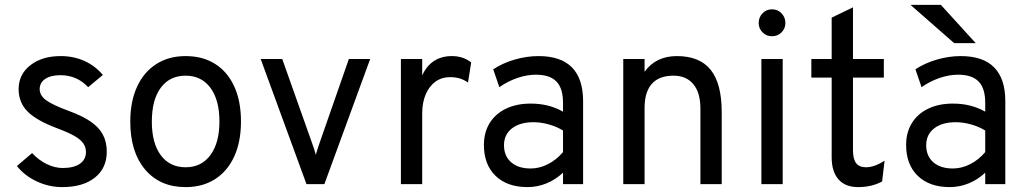

<svg xmlns="http://www.w3.org/2000/svg" viewBox="-20 -752 4193 784"><path d="M234 12Q180 12 130.2 -11.2Q80.5 -34.5 49 -74L111 -127Q138 -98 171 -82Q204 -66 236 -66Q281 -66 306 -83.2Q331 -100.5 331 -131Q331 -151 319.8 -167Q308.5 -183 282.8 -197.5Q257 -212 214 -228Q129.5 -259.5 92.8 -296.5Q56 -333.5 56 -388Q56 -448 103.8 -485.5Q151.5 -523 228 -523Q280.5 -523 324.5 -503.2Q368.5 -483.5 400 -446L340 -396Q294 -445 227 -445Q187.5 -445 164.8 -429.8Q142 -414.5 142 -388Q142 -362.5 167.8 -343.2Q193.5 -324 261 -299Q316 -279 350.2 -255.5Q384.5 -232 400.2 -202Q416 -172 416 -133Q416 -65.5 367.5 -26.8Q319 12 234 12Z M738 12Q633 12 572.5 -59.8Q512 -131.5 512 -255Q512 -337.5 539.5 -397.5Q567 -457.5 617.8 -490.2Q668.5 -523 738 -523Q808 -523 858.8 -490.8Q909.5 -458.5 936.8 -398.5Q964 -338.5 964 -256Q964 -173.5 936.5 -113.2Q909 -53 858.2 -20.5Q807.5 12 738 12ZM738 -69Q802.5 -69 839.2 -118.8Q876 -168.5 876 -256Q876 -344 839.2 -393.5Q802.5 -443 738 -443Q673 -443 636.5 -393.8Q600 -344.5 600 -255Q600 -167.5 636.5 -118.2Q673 -69 738 -69Z M1231.5 0 1044.5 -511H1132.5L1253.5 -170Q1258 -157.5 1262 -145.5Q1266 -133.5 1269.5 -120Q1273.5 -133.5 1277.2 -145.5Q1281 -157.5 1285.5 -170L1404.5 -511H1491.5L1304.5 0Z M1617 0V-511H1704V-444Q1721.5 -483 1752.2 -503Q1783 -523 1825 -523Q1871.5 -523 1904 -497L1891 -415Q1874.5 -426.5 1856.8 -431.8Q1839 -437 1818 -437Q1783.5 -437 1758 -418.5Q1732.5 -400 1718.2 -366.5Q1704 -333 1704 -288V0Z M2134 12Q2051 12 2003.5 -34Q1956 -80 1956 -160Q1956 -211.5 1979.5 -249.5Q2003 -287.5 2046 -308.2Q2089 -329 2147 -329Q2184.5 -329 2217.2 -320.8Q2250 -312.5 2279 -296V-332Q2279 -391.5 2252 -419.2Q2225 -447 2168 -447Q2131.5 -447 2092.2 -433.5Q2053 -420 2019 -396L1994 -469Q2032.5 -494.5 2081.8 -508.8Q2131 -523 2179 -523Q2270 -523 2315.5 -476.8Q2361 -430.5 2361 -339V0H2279V-47Q2249 -18.5 2211.5 -3.2Q2174 12 2134 12ZM2147 -64Q2182.5 -64 2217.2 -81.5Q2252 -99 2279 -131V-219Q2253.5 -235 2221 -244Q2188.5 -253 2159 -253Q2103 -253 2070.5 -227.8Q2038 -202.5 2038 -159Q2038 -115 2067 -89.5Q2096 -64 2147 -64Z M2525 0V-511H2612V-459Q2635.5 -491.5 2668.5 -507.2Q2701.5 -523 2744 -523Q2837 -523 2882 -466.8Q2927 -410.5 2927 -294V0H2840V-309Q2840 -373.5 2811.2 -408.2Q2782.5 -443 2730 -443Q2671.5 -443 2641.8 -409.8Q2612 -376.5 2612 -311V0Z M3089 0V-511H3176V0ZM3132 -604Q3109.5 -604 3093.8 -619.8Q3078 -635.5 3078 -658Q3078 -681.5 3093.8 -697.8Q3109.5 -714 3132 -714Q3155.5 -714 3171.2 -697.8Q3187 -681.5 3187 -658Q3187 -635.5 3171.2 -619.8Q3155.5 -604 3132 -604Z M3484 12Q3431.5 12 3403.8 -19.5Q3376 -51 3376 -110V-435H3293V-511H3376V-680L3463 -722V-511H3589V-435H3463V-139Q3463 -102.5 3475.8 -85.8Q3488.5 -69 3516 -69Q3551 -69 3592 -96L3582 -11Q3559.5 1 3535.2 6.5Q3511 12 3484 12Z M3858 12Q3775 12 3727.5 -34Q3680 -80 3680 -160Q3680 -211.5 3703.5 -249.5Q3727 -287.5 3770 -308.2Q3813 -329 3871 -329Q3908.5 -329 3941.2 -320.8Q3974 -312.5 4003 -296V-332Q4003 -391.5 3976 -419.2Q3949 -447 3892 -447Q3855.5 -447 3816.2 -433.5Q3777 -420 3743 -396L3718 -469Q3756.5 -494.5 3805.8 -508.8Q3855 -523 3903 -523Q3994 -523 4039.5 -476.8Q4085 -430.5 4085 -339V0H4003V-47Q3973 -18.5 3935.5 -3.2Q3898 12 3858 12ZM3871 -64Q3906.5 -64 3941.2 -81.5Q3976 -99 4003 -131V-219Q3977.5 -235 3945 -244Q3912.5 -253 3883 -253Q3827 -253 3794.5 -227.8Q3762 -202.5 3762 -159Q3762 -115 3791 -89.5Q3820 -64 3871 -64ZM3876 -576 3698 -732H3822L3964 -576Z"/></svg>

Font: Overpass
Style: Regular
Weight: 400
Designer: Delve Withrington, Dave Bailey, Thomas Jockin
Foundry: Delve Fonts LLC
Version: Version 4.000